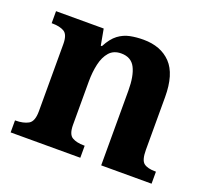

<svg xmlns="http://www.w3.org/2000/svg" viewBox="-99 -672 866 795"><g transform="rotate(20 333.5 -274.5)"><path d="M20 0V-53H22Q56 -53 78 -65Q100 -77 100 -122V-418Q100 -460 80.5 -471.5Q61 -483 28 -483H25V-536H235L248 -465H253Q273 -503 296.5 -520.5Q320 -538 347.5 -543.5Q375 -549 406 -549Q483 -549 527 -503Q571 -457 571 -356V-124Q571 -78 587.5 -65.5Q604 -53 638 -53H641V0H419V-329Q419 -394 401 -429Q383 -464 339 -464Q306 -464 287 -442.5Q268 -421 260 -385.5Q252 -350 252 -309V-118Q252 -76 271.5 -64.5Q291 -53 324 -53H327V0Z"/></g></svg>

Font: Noto Serif Vithkuqi
Style: Bold
Weight: 700
Version: Version 1.005